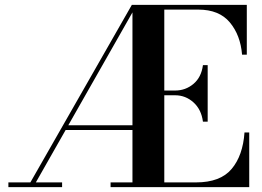

<svg xmlns="http://www.w3.org/2000/svg" viewBox="-20 -770 1076 790"><path d="M14.5 0V-19.5H105L522.5 -750H995.5V-545H976Q969.5 -625.5 925.5 -678Q881.5 -730.5 796 -730.5H656V-397.5H700.5Q743.5 -397.5 776 -424.8Q808.5 -452 815 -502H834.5V-269.5H815Q808.5 -319.5 776 -348.8Q743.5 -378 700.5 -378H656V-19.5H786.5Q886.5 -19.5 933 -74.8Q979.5 -130 986 -225H1005.5V0H435V-19.5H525V-235H250L127.5 -19.5H235.5V0ZM261 -254.5H525V-719Z"/></svg>

Font: Bodoni Moda SemiBold
Style: Regular
Weight: 600
Designer: Owen Earl
Foundry: indestructible type
Version: Version 2.005; ttfautohint (v1.8.4.7-5d5b)